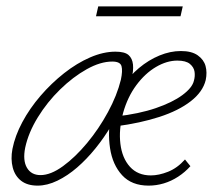

<svg xmlns="http://www.w3.org/2000/svg" viewBox="-20 -576 676 602"><path d="M98 6Q66 6 46.5 -9Q27 -24 20 -50.5Q13 -77 19 -109Q27 -150 50 -193Q73 -236 107 -275.5Q141 -315 181 -346.5Q221 -378 262.5 -396Q304 -414 342 -414Q371 -414 383 -403.5Q395 -393 397 -373.5Q399 -354 392 -327Q385 -294 368.5 -257.5Q352 -221 329.5 -183Q307 -145 279.5 -111Q252 -77 222 -51Q192 -25 160 -9.5Q128 6 98 6ZM107 -27Q139 -27 177.5 -55Q216 -83 253 -127.5Q290 -172 318.5 -224.5Q347 -277 359 -326Q365 -354 361 -368.5Q357 -383 332 -383Q295 -383 252 -359Q209 -335 168.5 -295.5Q128 -256 98.5 -208Q69 -160 59 -113Q51 -73 64.5 -50Q78 -27 107 -27ZM446 6Q393 6 363 -26.5Q333 -59 325 -111.5Q317 -164 329 -221Q339 -265 362 -301Q385 -337 415.5 -362.5Q446 -388 480 -402Q514 -416 547 -416Q581 -416 600 -402.5Q619 -389 624.5 -369Q630 -349 625 -325Q616 -288 578 -258.5Q540 -229 480 -209.5Q420 -190 344 -180L345 -211Q416 -219 468.5 -237Q521 -255 552 -278Q583 -301 588 -323Q592 -337 590 -351Q588 -365 575.5 -375.5Q563 -386 536 -386Q503 -386 469 -366Q435 -346 407.5 -309Q380 -272 366 -222Q352 -170 357.5 -125Q363 -80 387.5 -53Q412 -26 453 -26Q478 -26 507 -37.5Q536 -49 560 -76L577 -55Q560 -36 538.5 -22Q517 -8 493.5 -1Q470 6 446 6ZM281 -525 288 -556H553L546 -525Z"/></svg>

Font: Ysabeau Office ExtraLight
Style: Italic
Weight: 250
Italic angle: -12°
Designer: Christian Thalmann (Catharsis Fonts)
Version: Version 2.001;gftools[0.9.30]; featfreeze: tnum,lnum,ss02